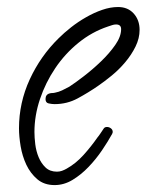

<svg xmlns="http://www.w3.org/2000/svg" viewBox="-20 -494 426 558"><path d="M385.7 -407.2Q385.7 -382.8 374 -358.9Q362.3 -335 344.2 -313.5Q326.2 -292 304.7 -274.4Q283.2 -256.8 264.6 -244.1Q236.3 -224.6 205.6 -208Q174.8 -191.4 138.7 -191.4Q130.9 -191.4 121.6 -193.4Q112.3 -195.3 112.3 -206.1Q112.3 -219.7 125 -222.7Q127.9 -223.6 131.8 -223.6Q135.7 -223.6 139.6 -224.6Q150.4 -226.6 160.6 -231.4Q170.9 -236.3 181.6 -242.2Q198.2 -252.9 223.6 -272.5Q249 -292 273.4 -315.4Q297.9 -338.9 314.9 -363.3Q332 -387.7 332 -409.2Q332 -422.9 317.4 -422.9Q311.5 -422.9 305.7 -420.9Q299.8 -418.9 293.9 -417Q247.1 -401.4 208 -369.6Q168.9 -337.9 140.6 -295.9Q112.3 -253.9 96.2 -206.1Q80.1 -158.2 80.1 -110.4Q80.1 -94.7 82.5 -74.7Q85 -54.7 92.3 -37.1Q99.6 -19.5 112.3 -7.3Q125 4.9 145.5 4.9Q153.3 4.9 160.2 2.4Q167 0 173.8 -3.9Q200.2 -18.6 222.7 -43.5Q245.1 -68.4 262.7 -93.8Q267.6 -99.6 272 -106.4Q276.4 -113.3 281.2 -120.1Q284.2 -125 291 -125Q296.9 -125 302.2 -121.1Q307.6 -117.2 307.6 -110.4Q307.6 -108.4 305.7 -104.5Q293.9 -83 276.4 -57.1Q258.8 -31.2 237.3 -8.8Q215.8 13.7 190.9 28.8Q166 43.9 138.7 43.9Q108.4 43.9 88.4 26.9Q68.4 9.8 56.6 -15.1Q44.9 -40 40 -68.8Q35.2 -97.7 35.2 -121.1Q35.2 -195.3 66.4 -263.2Q97.7 -331.1 150.4 -382.8Q166 -398.4 186.5 -414.6Q207 -430.7 230 -443.8Q252.9 -457 276.9 -465.3Q300.8 -473.6 323.2 -473.6Q351.6 -473.6 368.7 -454.6Q385.7 -435.5 385.7 -407.2Z"/></svg>

Font: Calligraffitti
Style: Regular
Weight: 400
Designer: Dathan Boardman
Foundry: Open Window
Version: Version 1.002